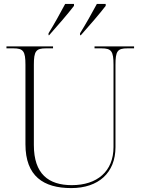

<svg xmlns="http://www.w3.org/2000/svg" viewBox="-20 -951 727 981"><path d="M228 -781V-771H231C273 -818 330 -884 358 -921V-931H313C288 -884 256 -826 228 -781ZM389 -781V-771H393C435 -818 492 -884 520 -921V-931H475C450 -884 417 -826 389 -781ZM344 10C483 10 570 -68 570 -199V-619C570 -690 580 -704 631 -704H665V-714H463V-704H498C549 -704 560 -690 560 -620V-200C560 -75 476 -5 347 -5C228 -5 153 -62 153 -210V-620C153 -690 164 -704 215 -704H251V-714H13V-704H48C99 -704 110 -690 110 -620V-214C110 -51 202 10 344 10Z"/></svg>

Font: Noto Serif Display ExtraLight
Style: Regular
Weight: 200
Designer: Monotype Design Team
Foundry: Monotype Imaging Inc.
Version: Version 2.009